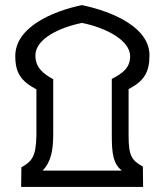

<svg xmlns="http://www.w3.org/2000/svg" viewBox="-20 -734 647 754"><path d="M63 0H542L541 -80C497 -104 485 -123 485 -201V-384C546 -416 567 -450 567 -517C567 -624 429 -687 302 -714C186 -690 40 -627 40 -514C40 -447 63 -415 123 -383V-201C121 -123 108 -101 64 -77ZM147 -64C181 -98 189 -146 189 -207V-423C148 -445 119 -470 119 -516C119 -583 217 -627 302 -644C388 -627 491 -579 491 -513C491 -467 461 -446 419 -424V-206C419 -127 425 -92 458 -64Z"/></svg>

Font: Noto Sans Arabic SemCond SemBd
Style: Regular
Weight: 600
Width: 4
Designer: Monotype Design Team, Nadine Chahine, Nizar Qandah and Khaled Hosny
Foundry: Monotype Imaging Inc.
Version: Version 2.012